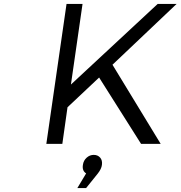

<svg xmlns="http://www.w3.org/2000/svg" viewBox="-20 -720 904 961"><path d="M211.9 0 313 -700.2H393.1L335 -296.9L769 -700.2H863.8L543 -396L784.2 0H686L476.1 -332L317.9 -183.1L292 0ZM367.2 221.2 411.1 147.9Q390.1 134.8 395 105Q397.9 83.5 413.6 69.3Q429.2 55.2 449.2 55.2Q469.2 55.2 481.2 68.8Q493.2 82.5 490.2 105Q487.8 125.5 469.2 148.9L411.1 221.2Z"/></svg>

Font: Trueno Light
Style: Italic
Weight: 300
Designer: Julieta Ulanovsky
Foundry: Julieta Ulanovsky
Version: Version 3.001b | FøM Fix